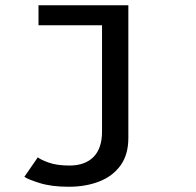

<svg xmlns="http://www.w3.org/2000/svg" viewBox="-20 -520 750 733"><path d="M470 -500V6.5Q470 70.5 440 111.8Q410 153 358.5 173Q307 193 242 193Q176 193 130.5 178.5Q85 164 73 155L124.5 80.5Q133.5 89 165.2 100.5Q197 112 245 112Q304.5 112 337 79.2Q369.5 46.5 369.5 -17.5V-423.5H127V-500Z"/></svg>

Font: League Mono
Style: Regular
Weight: 400
Width: 6
Designer: Tyler Finck
Foundry: The League of Moveable Type / Tyler Finck
Version: Version 2.300;RELEASE